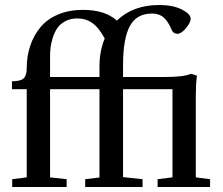

<svg xmlns="http://www.w3.org/2000/svg" viewBox="-20 -748 893 768"><path d="M28.8 0V-31.2L86.9 -38.6V-391.1H27.8V-422.9Q62 -422.9 74.5 -434.3Q86.9 -445.8 86.9 -475.1Q86.9 -522.9 100.8 -564.7Q114.7 -606.4 141.6 -638.9Q168.5 -671.4 212.2 -689.9Q255.9 -708.5 311.5 -708.5Q400.9 -708.5 447.3 -665.5Q512.2 -728 616.7 -728Q671.9 -728 707.3 -710Q742.7 -691.9 742.7 -672.9Q742.7 -658.2 723.9 -635.5Q705.1 -612.8 690.4 -612.8Q673.3 -612.8 666.5 -628.9Q661.1 -641.6 655.8 -651.1Q650.4 -660.6 641.4 -671.4Q632.3 -682.1 618.7 -688Q605 -693.8 588.4 -693.8Q525.9 -693.8 499 -643.1Q472.2 -592.3 472.2 -488.8V-439.9H635.3Q716.8 -439.9 744.1 -453.1L767.6 -445.3Q763.2 -410.2 763.2 -367.7V-38.6L820.3 -31.2V0H610.4V-31.2L669.9 -38.6V-391.1H472.2V-39.6L550.3 -31.2V0H320.8V-31.2L377.9 -38.1V-391.1H180.2V-38.6L246.6 -31.2V0ZM180.2 -521.5V-439.9H377.9V-481.9Q377.9 -544.4 398.9 -593.8Q375.5 -637.7 349.1 -656Q322.8 -674.3 289.6 -674.3Q262.7 -674.3 241.9 -663.6Q221.2 -652.8 210 -636.7Q198.7 -620.6 191.7 -598.9Q184.6 -577.1 182.4 -558.8Q180.2 -540.5 180.2 -521.5Z"/></svg>

Font: Elstob 10pt Medium
Style: Regular
Weight: 500
Designer: Peter S. Baker
Version: Version 1.015